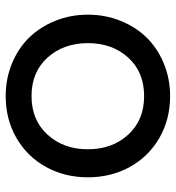

<svg xmlns="http://www.w3.org/2000/svg" viewBox="9 -621 624 682"><g transform="rotate(-90 321.0 -280.0)"><path d="M320.8 -571.8Q382.8 -571.8 437 -549.3Q491.2 -526.9 529.1 -487.8Q566.9 -448.7 588.4 -394.8Q609.9 -340.8 609.9 -279.8Q609.9 -218.8 588.4 -164.8Q566.9 -110.8 529.1 -71.8Q491.2 -32.7 437 -10.3Q382.8 12.2 320.8 12.2Q237.8 12.2 171.6 -26.1Q105.5 -64.5 68.8 -131.1Q32.2 -197.8 32.2 -279.8Q32.2 -361.8 68.8 -428.5Q105.5 -495.1 171.6 -533.4Q237.8 -571.8 320.8 -571.8ZM183.6 -423.1Q131.8 -366.2 131.8 -279.8Q131.8 -193.4 183.6 -136.7Q235.4 -80.1 320.8 -80.1Q406.2 -80.1 457.5 -136.7Q508.8 -193.4 508.8 -279.8Q508.8 -366.2 457.5 -423.1Q406.2 -480 320.8 -480Q235.4 -480 183.6 -423.1Z"/></g></svg>

Font: TASA Explorer Medium
Style: Regular
Weight: 500
Designer: Weizhong Zhang
Foundry: Local Remote
Version: Version 1.000;Glyphs 3.1.2 (3151)